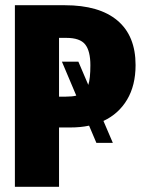

<svg xmlns="http://www.w3.org/2000/svg" viewBox="-20 -715 547 735"><path d="M376 -252 412 -168H349L321 -234Q289 -227 248 -227H206V0H37V-695H228Q360 -695 429.5 -636.5Q499 -578 499 -466Q499 -388 466.5 -333.5Q434 -279 376 -252ZM318 -390Q326 -414 326 -465Q326 -520 306 -545Q286 -570 234 -570H206V-345H231Q257 -345 272 -349L217 -479H280Z"/></svg>

Font: Fira Sans Extra Condensed ExtraBold
Style: Regular
Weight: 800
Width: 1
Designer: Carrois Corporate & Edenspiekermann AG
Foundry: Carrois Corporate GbR & Edenspiekermann AG
Version: Version 4.203